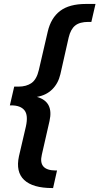

<svg xmlns="http://www.w3.org/2000/svg" viewBox="-20 -762 504 973"><path d="M245 191Q146 191 102.5 150Q59 109 76 30L111 -120Q124 -178 104 -203Q84 -228 37 -228H30L52 -323H73Q114 -323 140 -341.5Q166 -360 177 -408L222 -602Q238 -671 284.5 -706.5Q331 -742 416 -742H464L443 -651H428Q384 -651 361 -632.5Q338 -614 328 -572L286 -386Q275 -339 244.5 -309Q214 -279 167 -271Q253 -247 231 -149L192 22Q173 101 261 102H269L249 191Z"/></svg>

Font: Work Sans SemiBold
Style: Italic
Weight: 600
Italic angle: -13°
Designer: Wei Huang
Foundry: Wei Huang
Version: Version 2.012; ttfautohint (v1.8.3)